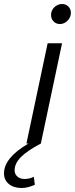

<svg xmlns="http://www.w3.org/2000/svg" viewBox="-122 -717 374 959"><path d="M177 -597Q158 -597 145.5 -610Q133 -623 133 -642Q133 -657 140.5 -669.5Q148 -682 161 -689.5Q174 -697 188 -697Q207 -697 219.5 -684.5Q232 -672 232 -653Q232 -638 224.5 -625.5Q217 -613 204.5 -605Q192 -597 177 -597ZM-14 222Q-54 222 -78 202Q-102 182 -102 149Q-102 71 20 0H10L116 -501H188L82 0Q15 35 -17 67Q-49 99 -49 134Q-49 153 -35 165Q-21 177 1 177Q25 177 47 166L52 206Q36 213 19.5 217.5Q3 222 -14 222Z"/></svg>

Font: Red Hat Display VF
Style: Italic
Weight: 300
Italic angle: -12°
Designer: Pentagram, MCKL
Foundry: Pentagram, MCKL
Version: Version 1.010